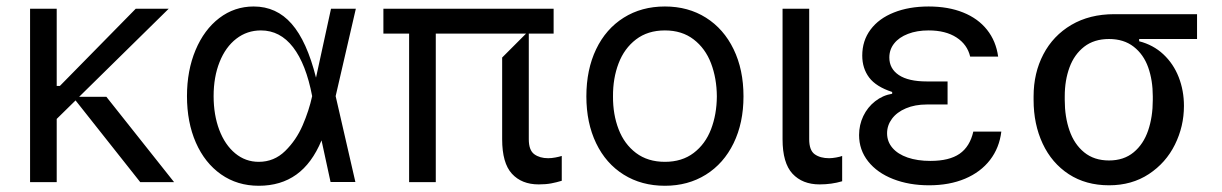

<svg xmlns="http://www.w3.org/2000/svg" viewBox="-20 -573 3844 604"><path d="M527.7 0H421.2L217.7 -257.1L158.4 -198.9V0H74.6V-545.5H158.4V-302.6H168.3L407 -545.5H510.7L229 -268.5H314.6Z M568.2 -270.6Q568.2 -351.2 595.2 -415.5Q622.2 -479.8 669.9 -516.2Q717.7 -552.6 778.1 -552.6Q849.8 -552.6 897.5 -498Q945.3 -443.5 974.1 -328.8L1021.3 -545.5H1099.4L1035.9 -270.6L1098 -0.4H1019.9L991.5 -131.4Q961.3 -58.9 912.3 -23.8Q863.3 11.4 794 11.4Q726.6 11.4 675.4 -24.5Q624.3 -60.4 596.2 -124.3Q568.2 -188.2 568.2 -270.6ZM962 -270.6Q942.8 -371.4 902 -424.4Q861.2 -477.3 800.8 -477.3Q757.1 -477.3 723.4 -451.2Q689.6 -425.1 670.8 -378Q652 -331 652 -270.6Q652 -211.6 669.7 -164.6Q687.5 -117.5 719.8 -90.7Q752.1 -63.9 794 -63.9Q842.3 -63.9 877.1 -98Q911.9 -132.1 932 -178.6Q952.1 -225.1 962 -270.6Z M1267 0V-467.3H1186.1V-545.5H1721.6V-467.3H1643.5V-134.9Q1643.5 -100.5 1660.7 -87.9Q1677.9 -75.3 1704.5 -75.3Q1715.2 -75.3 1727.3 -77.6Q1739.3 -79.9 1747.2 -82.4V-4.3Q1730.8 0.7 1714 3.9Q1697.1 7.1 1674.7 7.1Q1621.1 7.1 1590.4 -26.5Q1559.7 -60 1559.7 -134.9V-392L1634.9 -467.3H1350.9V0Z M1824.6 -269.9Q1824.6 -354 1855.3 -418.1Q1886 -482.2 1942.1 -517.4Q1998.2 -552.6 2071.7 -552.6Q2144.9 -552.6 2200.8 -517.4Q2256.7 -482.2 2287.8 -418.1Q2318.9 -354 2318.9 -269.9Q2318.9 -186.4 2287.8 -122.5Q2256.7 -58.6 2200.6 -23.6Q2144.5 11.4 2071.7 11.4Q1998.2 11.4 1942.1 -23.6Q1886 -58.6 1855.3 -122.5Q1824.6 -186.4 1824.6 -269.9ZM2235.1 -269.9Q2234.7 -326.7 2216.8 -373.8Q2198.9 -420.8 2162.1 -449Q2125.4 -477.3 2071.7 -477.3Q2017.8 -477.3 1980.8 -449Q1943.9 -420.8 1926 -373.8Q1908 -326.7 1908.4 -269.9Q1908 -213.1 1926 -166.4Q1943.9 -119.7 1980.8 -91.8Q2017.8 -63.9 2071.7 -63.9Q2125.4 -63.9 2162.1 -91.8Q2198.9 -119.7 2216.8 -166.4Q2234.7 -213.1 2235.1 -269.9Z M2441.8 -545.5H2525.6V-134.9Q2525.6 -100.1 2543 -87.7Q2560.4 -75.3 2588.1 -75.3Q2598 -75.3 2610.6 -77.6Q2623.2 -79.9 2629.3 -82.4V-2.8Q2596.2 7.1 2558.2 7.1Q2504.3 7.1 2473 -26.6Q2441.8 -60.4 2441.8 -134.9Z M2960.9 -316.8V-244.3H2895.6Q2858.3 -244.3 2829.9 -232.2Q2801.5 -220.2 2786 -199.4Q2770.6 -178.6 2770.6 -153.8Q2770.6 -127.5 2787.5 -107.8Q2804.3 -88.1 2835.2 -77.4Q2866.1 -66.8 2907 -66.8Q2966.3 -66.8 2998.8 -89.3Q3031.2 -111.9 3041.9 -159.1H3130Q3123.9 -108 3094.5 -69.8Q3065 -31.6 3015.8 -10.8Q2966.6 9.9 2902.7 9.9Q2839.8 9.9 2789.6 -9.8Q2739.3 -29.5 2710.9 -65.5Q2682.5 -101.6 2682.5 -148.1Q2682.5 -180 2695.8 -207.9Q2709.2 -235.8 2733 -254.4Q2756.7 -273.1 2786.6 -278.1V-283.7Q2736.2 -300.1 2714.3 -329Q2692.5 -358 2692.5 -398.1Q2692.5 -445 2718.6 -479.9Q2744.7 -514.9 2792.1 -533.7Q2839.5 -552.6 2901.3 -552.6Q2963.1 -552.6 3009.9 -533.7Q3056.8 -514.9 3085 -479.4Q3113.3 -443.9 3120 -394.9H3032Q3023.1 -432.9 2989 -455.1Q2954.9 -477.3 2901.3 -477.3Q2864.3 -477.3 2836.3 -466.4Q2808.2 -455.6 2793 -436.4Q2777.7 -417.3 2777.7 -392Q2777.7 -356.9 2807.7 -336.8Q2837.7 -316.8 2895.6 -316.8Z M3231.5 -269.9Q3231.5 -343.4 3262.3 -402.2Q3293 -460.9 3350.3 -494.7Q3407.7 -528.4 3485.1 -528.4H3745.7V-450.3H3563.6V-443.2Q3608 -431.8 3639.7 -402.2Q3671.5 -372.5 3688 -330.3Q3704.5 -288 3704.5 -239.7Q3704.5 -175.4 3676.1 -118.1Q3647.7 -60.7 3594.1 -25.4Q3540.5 9.9 3468.8 9.9Q3396 9.9 3342.3 -25Q3288.7 -60 3260.1 -121.1Q3231.5 -182.2 3231.5 -258.5ZM3329.5 -258.5Q3329.5 -205.3 3344.5 -162.3Q3359.4 -119.3 3390.6 -93.8Q3421.9 -68.2 3468.8 -68.2Q3515.3 -68.2 3546.2 -93.8Q3577.1 -119.3 3591.8 -162.3Q3606.5 -205.3 3606.5 -258.5V-269.9Q3606.5 -320.3 3592 -361.2Q3577.4 -402 3546.3 -426.1Q3515.3 -450.3 3468.8 -450.3Q3421.9 -450.3 3390.6 -426Q3359.4 -401.6 3344.5 -361Q3329.5 -320.3 3329.5 -269.9Z"/></svg>

Font: Riot Sans
Style: Regular
Weight: 400
Designer: Rasmus Andersson
Foundry: rsms
Version: Version 4.001